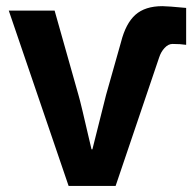

<svg xmlns="http://www.w3.org/2000/svg" viewBox="-20 -610 631 630"><path d="M8.8 -575.2H159.2L237.3 -298.8Q241.2 -286.1 250.5 -247.1Q259.8 -208 269 -168Q278.3 -127.9 280.3 -120.1H283.2Q326.2 -293 328.1 -298.8L377 -471.7Q392.6 -533.2 424.3 -561.5Q456.1 -589.8 512.7 -589.8Q529.3 -589.8 590.8 -584V-462.9Q572.3 -465.8 545.9 -465.8Q532.2 -465.8 520 -452.6Q507.8 -439.5 502 -420.9L359.4 0H205.1Z"/></svg>

Font: Gothic A1 ExtraBold
Style: Regular
Weight: 800
Designer: HanYang I&C Co.,Ltd.
Foundry: HanYang I&C Co.,Ltd.
Version: Version 2.50